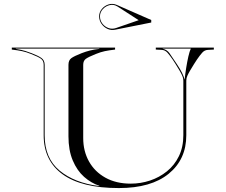

<svg xmlns="http://www.w3.org/2000/svg" viewBox="-20 -942 1147 976"><path d="M565.6 -791Q544.8 -786.7 526.1 -795.4Q507.4 -804.2 495.7 -821.2Q484 -838.2 484 -859Q484 -879.8 497.6 -896.4Q511.2 -913 532 -919.5Q552.8 -926.1 574.1 -916.8L748.8 -840.3V-827.5ZM569.8 -799.5 685 -839.4 578.3 -908.3Q558.8 -921 538 -916.1Q517.1 -911.3 502.7 -895.5Q488.2 -879.8 488.2 -859Q488.2 -838.2 500.4 -822.2Q512.5 -806.3 531.2 -799.5Q549.9 -792.7 569.8 -799.5ZM1037.5 -688.5Q1020 -688 1007.5 -673.8Q995 -659.5 981 -639Q975.5 -631 966 -615.8Q956.5 -600.5 947 -584.5Q937.5 -568.5 932.5 -557Q927 -545 927 -532.5V-255Q927 -131.5 837.5 -58.8Q748 14 584.5 14Q395 14 298.5 -55.8Q202 -125.5 202 -255V-612.5Q202 -633 188.8 -643Q175.5 -653 138 -667.5Q113.5 -677.5 92 -682Q70.5 -686.5 40 -690V-700H565V-690Q534.5 -686.5 513 -682Q491.5 -677.5 467 -667.5Q429.5 -652.5 416.2 -642.8Q403 -633 403 -612.5V-240Q403 -174 432.2 -121.5Q461.5 -69 515.8 -38.8Q570 -8.5 644.5 -8.5Q695 -8.5 742.5 -24.2Q790 -40 828.5 -71Q867 -102 889.5 -148.2Q912 -194.5 912 -255V-532.5Q912 -545 906.5 -557Q901.5 -568.5 892 -584.5Q882.5 -600.5 873 -615.8Q863.5 -631 858 -639Q844 -659.5 831.5 -673.8Q819 -688 801.5 -688.5L772 -690V-700H1067V-690ZM918.5 -537.5Q921.5 -566 926.5 -597.2Q931.5 -628.5 937.5 -654.8Q943.5 -681 950 -695H804.5Q829.5 -689.5 842 -671Q854.5 -652.5 878.5 -617Q895 -592.5 904.8 -572.8Q914.5 -553 918.5 -537.5ZM60 -693.5Q91 -688.5 108.8 -682.8Q126.5 -677 141 -671.5Q173.5 -659 190.2 -647.5Q207 -636 207 -612.5V-254Q207 -138 282.8 -75Q358.5 -12 485 4V2.5Q443 -11.5 407.2 -43.2Q371.5 -75 349.8 -126.5Q328 -178 328 -249.5V-612.5Q328 -636 342.8 -646.5Q357.5 -657 394.5 -671.5Q416.5 -680 437.2 -685.2Q458 -690.5 485 -693.5V-695H60Z"/></svg>

Font: Engraving Unshaded CC
Style: Bold
Weight: 700
Designer: indestructible type*
Foundry: Cowboy Collective
Version: Version 1.000